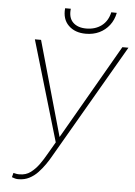

<svg xmlns="http://www.w3.org/2000/svg" viewBox="-60 -929 695 985"><g transform="rotate(5 288.0 -436.5)"><path d="M275.4 -242.7 544.9 -710.4H576.2L237.3 -126.5Q224.6 -103.5 208.3 -79.8Q191.9 -56.2 172.4 -35.4Q152.8 -14.6 128.2 -2Q103.5 10.7 73.7 10.7Q64.9 11.2 55.9 9Q46.9 6.8 38.6 3.4L44.4 -19Q51.8 -17.1 60.3 -15.6Q68.8 -14.2 75.7 -14.6Q108.9 -14.2 133.3 -32.7Q157.7 -51.3 176.3 -77.4Q194.8 -103.5 209 -128.9ZM126 -711.4 266.6 -214.4 275.4 -194.8 251 -180.7 94.2 -711.4ZM472.7 -883.8 501 -883.3Q493.7 -846.2 472.7 -819.1Q451.7 -792 420.9 -777.3Q390.1 -762.7 351.6 -762.7Q295.4 -762.7 262.5 -795.2Q229.5 -827.6 234.9 -883.8H264.2Q258.8 -837.4 283.2 -813.5Q307.6 -789.6 351.6 -789.6Q397.9 -789.6 430.2 -813.7Q462.4 -837.9 472.7 -883.8Z"/></g></svg>

Font: Roboto Condensed Thin
Style: Italic
Weight: 250
Italic angle: -12°
Designer: Christian Robertson
Foundry: Google
Version: Version 3.008; 2023